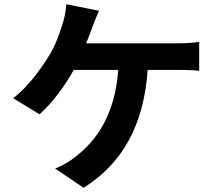

<svg xmlns="http://www.w3.org/2000/svg" viewBox="-20 -834 1040 909"><path d="M449 -783 294 -814C292 -783 285 -744 273 -711C261 -673 243 -621 215 -575C177 -512 113 -422 42 -369L167 -293C227 -345 289 -430 329 -503H540C524 -294 441 -171 336 -91C312 -71 277 -50 241 -36L376 55C557 -59 661 -238 679 -503H819C842 -503 886 -503 923 -499V-636C890 -630 845 -629 819 -629H388C399 -655 408 -681 416 -702C424 -723 437 -758 449 -783Z"/></svg>

Font: Source Han Sans JP
Style: Bold
Weight: 700
Designer: Ryoko NISHIZUKA 西塚涼子 (kana, bopomofo & ideographs); Paul D. Hunt (Latin, Greek & Cyrillic); Sandoll Communications 산돌커뮤니
Foundry: Adobe
Version: Version 2.002;hotconv 1.0.116;makeotfexe 2.5.65601